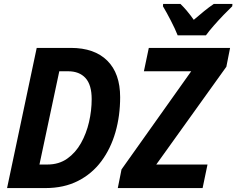

<svg xmlns="http://www.w3.org/2000/svg" viewBox="-20 -958 1204 978"><path d="M16 0 167 -714H341Q461 -714 526.5 -649Q592 -584 592 -463Q592 -368 568 -284.5Q544 -201 496.5 -137Q449 -73 377.5 -36.5Q306 0 211 0ZM222 -120Q280 -120 322.5 -150Q365 -180 392.5 -229Q420 -278 433.5 -336.5Q447 -395 447 -453Q447 -526 415.5 -560.5Q384 -595 327 -595H282L181 -120ZM580 0 599 -95 954 -595H713L738 -714H1152L1133 -618L776 -120H1037L1012 0ZM885 -778Q872 -811 850 -853.5Q828 -896 810 -926L811 -938H899Q914 -924 932.5 -902Q951 -880 967 -857Q995 -881 1019.5 -901Q1044 -921 1069 -938H1164L1163 -926Q1145 -909 1119 -882Q1093 -855 1068.5 -827Q1044 -799 1029 -778Z"/></svg>

Font: Noto Sans SemiCondensed
Style: Bold Italic
Weight: 700
Width: 4
Italic angle: -12°
Designer: Monotype Design Team
Foundry: Monotype Imaging Inc.
Version: Version 2.013; ttfautohint (v1.8.4.7-5d5b)